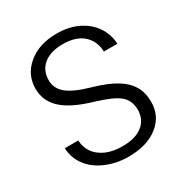

<svg xmlns="http://www.w3.org/2000/svg" viewBox="-175 -874 962 1014"><g transform="rotate(-30 306.0 -367.0)"><path d="M388.4 -302.8C411.6 -292.7 429.7 -282.6 442.8 -272C456.4 -261.5 466.5 -248.4 473.6 -232.7C480.1 -217.1 483.6 -200 483.6 -180.9C483.6 -141.6 469 -110.3 439.8 -87.7C411.1 -65 370.8 -53.9 317.9 -53.9C299.2 -53.9 281.6 -55.4 265.5 -58.4C249.4 -61 234.3 -65.5 220.2 -71.5C206 -77.6 193.5 -85.1 181.9 -94.2C149.1 -119.9 132 -154.2 130 -197.5H47.9C49.4 -159.7 60.5 -125.4 82.1 -95.2C104.8 -62.5 137.5 -36.8 179.8 -18.1C222.7 0.5 268.5 10.1 317.9 10.1C394 10.1 454.4 -7.6 499.2 -43.3C521.4 -61 538 -81.1 549.1 -104.3C560.2 -127.5 565.7 -153.7 565.7 -182.9C565.7 -219.6 557.7 -251.9 542.1 -278.6C536.5 -287.7 530.5 -296.2 523.4 -304.8C515.9 -312.8 507.8 -320.9 498.7 -328.5C489.2 -336 479.1 -343.1 468 -349.6C451.4 -360.2 431.2 -370.3 407.6 -379.8C383.9 -389.4 356.7 -398.5 326.4 -407.1C264.5 -424.7 220.7 -444.8 194.5 -466.5C167.3 -489.2 153.7 -516.9 153.7 -549.6C153.7 -590.4 167.8 -622.2 196.5 -645.3C224.7 -668 263.5 -679.1 312.8 -679.1C366.2 -679.1 407.6 -666 437.3 -639.3C444.3 -632.7 450.4 -626.2 455.9 -618.6C461.5 -611.1 466 -603 469.5 -594.5C473 -585.9 476.1 -576.8 478.6 -567.3C480.6 -557.7 481.6 -547.1 482.1 -536.5H564.2C562.7 -572.8 552.6 -606.5 533 -637.3C525.9 -648.4 517.9 -658.4 509.3 -668C500.3 -677.6 490.2 -686.1 479.6 -694.2C469 -701.8 456.9 -708.8 444.3 -715.4C425.2 -724.9 404.5 -732 382.9 -736.5C360.7 -741.1 337.5 -743.6 312.8 -743.6C240.8 -743.6 182.4 -724.9 137.5 -687.2C93.2 -650.4 71 -603.5 71 -546.6C71 -496.7 89.2 -454.9 125.4 -421.2C162.2 -386.4 221.7 -356.7 303.3 -333C337 -322.9 365.2 -312.8 388.4 -302.8Z"/></g></svg>

Font: Vazir FD Light
Style: Regular
Weight: 300
Foundry: DejaVu fonts team - Redesigned by Saber Rastikerdar
Version: Version 21.10;October 20, 2019;FontCreator 12.0.0.2547 64-bi